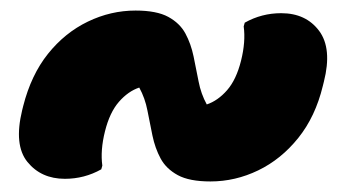

<svg xmlns="http://www.w3.org/2000/svg" viewBox="-20 -482 640 364"><path d="M379 -138Q339 -138 317 -150Q295 -162 284.5 -181.5Q274 -201 269 -225Q264 -249 259.5 -272.5Q255 -296 244 -316Q223 -309 205.5 -289Q188 -269 179 -233Q170 -197 174 -168L172 -161Q140 -143 103 -143Q58 -143 32 -175Q6 -207 22 -273L24 -281Q39 -340 71 -380Q103 -420 146.5 -441Q190 -462 237 -462Q277 -462 299 -450Q321 -438 331.5 -418.5Q342 -399 347 -375Q352 -351 356.5 -327.5Q361 -304 372 -284Q393 -291 410.5 -311Q428 -331 437 -367Q446 -403 442 -432L444 -439Q476 -457 513 -457Q560 -457 585 -423.5Q610 -390 594 -327L592 -319Q578 -261 545.5 -220.5Q513 -180 469.5 -159Q426 -138 379 -138Z"/></svg>

Font: Recursive Sn Csl St XBd
Style: Italic
Weight: 800
Italic angle: -15°
Version: Version 1.079;hotconv 1.0.112;makeotfexe 2.5.65598; ttfautoh